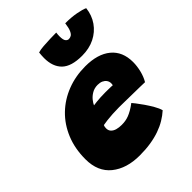

<svg xmlns="http://www.w3.org/2000/svg" viewBox="-217 -889 1019 1019"><g transform="rotate(-45 292.5 -380.0)"><path d="M489 -76Q468 -57 442.2 -41.5Q416.5 -26 385.2 -15Q354 -4 316.2 2Q278.5 8 233.5 8Q135.5 8 75.2 -40.5Q15 -89 15 -181.5Q15 -262 41.8 -326.5Q68.5 -391 116 -436.8Q163.5 -482.5 226.8 -507Q290 -531.5 363.5 -531.5Q456 -531.5 507.5 -489Q559 -446.5 559 -368Q559 -337.5 551 -305Q543 -272.5 528 -247.5Q520 -248 493 -248.5Q466 -249 432.8 -249.5Q399.5 -250 372.2 -250.5Q345 -251 336.5 -251Q311 -251 287.2 -249.5Q263.5 -248 244.5 -245.8Q225.5 -243.5 212.5 -241Q208.5 -233 208.5 -220Q208.5 -204 218.2 -193.8Q228 -183.5 244.2 -179Q260.5 -174.5 280 -174.5Q294 -174.5 307.5 -176.5Q321 -178.5 334.8 -183.8Q348.5 -189 364.2 -198Q380 -207 398.5 -221Q401 -218.5 413.2 -203Q425.5 -187.5 441 -165Q456.5 -142.5 470.2 -118.8Q484 -95 489 -76ZM249.5 -352Q259.5 -353.5 273 -355Q286.5 -356.5 303.5 -357.5Q320.5 -358.5 341 -358.5Q352.5 -358.5 363.5 -358.2Q374.5 -358 383 -357.8Q391.5 -357.5 395.5 -357Q396.5 -361 396.8 -364.8Q397 -368.5 397 -372Q396.5 -384.5 389.5 -394.2Q382.5 -404 370 -409.8Q357.5 -415.5 340 -415.5Q315.5 -415.5 296.5 -404.2Q277.5 -393 265.8 -378Q254 -363 249.5 -352ZM585 -746Q579.5 -697.5 553.8 -660.8Q528 -624 486.5 -603.2Q445 -582.5 391 -582.5Q311 -582.5 275.2 -617.2Q239.5 -652 239.5 -716.5Q239.5 -726 240.2 -736Q241 -746 242 -756.5Q257.5 -761.5 283.5 -763.5Q309.5 -765.5 336.5 -766.2Q363.5 -767 381 -767Q380 -759.5 379.5 -753Q379 -746.5 379 -741Q379 -714 386.5 -704.5Q394 -695 404.5 -695Q414 -695 422.8 -700.2Q431.5 -705.5 438.5 -721.2Q445.5 -737 449.5 -768Q495.5 -768 531.5 -761.2Q567.5 -754.5 585 -746Z"/></g></svg>

Font: Grandstander Thin Black
Style: Italic
Weight: 900
Italic angle: -15°
Version: Version 1.200